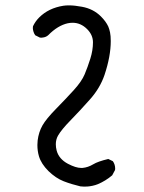

<svg xmlns="http://www.w3.org/2000/svg" viewBox="-20 -715 540 722"><path d="M252.9 -629.4Q283.7 -629.4 307.6 -605.5Q329.6 -583.5 329.6 -555.7Q329.6 -525.9 319.6 -494.1Q309.6 -462.4 298.3 -435.5Q287.1 -408.7 257.1 -375.7Q227.1 -342.8 190.4 -305.4Q153.8 -268.1 139.6 -243.2Q125.5 -218.3 121.6 -187Q120.6 -177.2 120.6 -169.9Q120.6 -147 126.5 -127.4Q134.8 -99.1 162.1 -71.8Q189.9 -44.9 219.5 -33.4Q249 -22 282.2 -14.2Q290.5 -13.2 296.4 -13.2Q302.2 -13.2 309.8 -13.7Q317.4 -14.2 327.9 -16.4Q338.4 -18.6 348.1 -22.5Q377 -34.7 401.9 -55.7L412.6 -75.7Q413.1 -78.1 413.1 -80.6Q413.1 -96.7 404.3 -108.9L387.2 -117.2Q348.1 -107.9 330.6 -97.2Q311 -85.4 290 -83.5Q287.6 -83.5 285.2 -83.5Q265.1 -83.5 235.4 -99.1Q201.2 -117.2 192.9 -149.4Q189.9 -161.1 189.9 -172.4Q189.9 -190.4 198.2 -205.1Q211.4 -228 246.6 -263.9Q281.7 -299.8 319.3 -342.3Q356.4 -384.3 373 -433.1Q396.5 -503.4 396.5 -560.5Q396.5 -580.6 393.8 -593.3Q391.1 -606 387.2 -615.2Q378.4 -634.3 359.4 -653.3Q331.1 -681.6 288.6 -689.5Q260.7 -694.8 239.3 -694.8Q227.5 -694.8 218.3 -693.4Q162.6 -684.6 127.4 -649.4Q112.8 -634.8 104 -616.2Q103.5 -613.8 103.5 -609.1Q103.5 -604.5 105.5 -597.2Q107.4 -589.8 112.3 -582.5L129.9 -573.7Q132.8 -573.2 135.7 -573.2Q138.7 -573.2 143.1 -574.2Q153.3 -575.7 161.1 -582.5Q197.3 -619.1 234.4 -627.4Q244.1 -629.4 252.9 -629.4Z"/></svg>

Font: Bakudai
Style: Light
Weight: 300
Version: Version 1.48